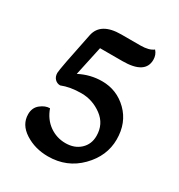

<svg xmlns="http://www.w3.org/2000/svg" viewBox="-179 -868 929 997"><g transform="rotate(30 285.5 -369.5)"><path d="M305 -469Q394 -469 457.5 -406.5Q521 -344 521 -244.5Q521 -145 444.5 -67.5Q368 10 255 10Q177 10 117 -28.5Q57 -67 57 -129Q57 -168 84.5 -190Q112 -212 140 -212Q160 -156 203 -125.5Q246 -95 299.5 -95Q353 -95 387 -126.5Q421 -158 421 -208Q421 -279 365.5 -320Q310 -361 243 -361Q176 -361 126 -341Q107 -341 94 -354.5Q81 -368 81 -390.5Q81 -413 129 -644Q147 -729 269 -729H383Q435 -729 460 -749Q479 -728 479 -698Q479 -612 343 -612H209L171 -436Q235 -469 305 -469Z"/></g></svg>

Font: Laila SemiBold
Style: Regular
Weight: 600
Designer: Hitesh Malaviya
Foundry: Indian Type Foundry
Version: Version 1.302;PS 1.0;hotconv 1.0.78;makeotf.lib2.5.61930; tt